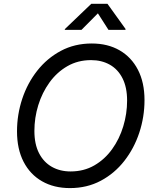

<svg xmlns="http://www.w3.org/2000/svg" viewBox="-20 -962 805 992"><path d="M341.3 9.8Q258.8 9.8 197.3 -25.4Q135.7 -60.5 101.8 -126.2Q67.9 -191.9 67.9 -283.2Q67.9 -369.6 94.7 -450.9Q121.6 -532.2 172.4 -596.7Q223.1 -661.1 294.4 -699.2Q365.7 -737.3 454.1 -737.3Q536.6 -737.3 597.7 -702.1Q658.7 -667 692.6 -601.6Q726.6 -536.1 726.6 -444.8Q726.6 -357.9 699.7 -276.6Q672.9 -195.3 622.3 -130.6Q571.8 -65.9 500.7 -28.1Q429.7 9.8 341.3 9.8ZM344.7 -76.2Q413.1 -76.2 467.3 -107.4Q521.5 -138.7 559.3 -191.4Q597.2 -244.1 616.9 -309.3Q636.7 -374.5 636.7 -442.4Q636.7 -510.7 613 -557.4Q589.4 -604 547.4 -627.7Q505.4 -651.4 450.7 -651.4Q382.3 -651.4 328.1 -620.1Q273.9 -588.9 235.8 -536.1Q197.8 -483.4 177.7 -418.5Q157.7 -353.5 157.7 -285.6Q157.7 -217.3 181.6 -170.7Q205.6 -124 247.8 -100.1Q290 -76.2 344.7 -76.2ZM400.9 -807.6H314.5L315.4 -812L451.7 -942.4H535.2L628.9 -812L627.9 -807.6H540.5L485.8 -893.1Z"/></svg>

Font: Adwaita Sans
Style: Italic
Weight: 400
Italic angle: -9.39999°
Designer: Rasmus Andersson
Foundry: rsms
Version: Version 4.001;git-9221beed3